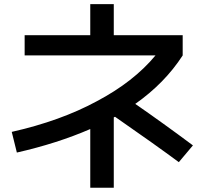

<svg xmlns="http://www.w3.org/2000/svg" viewBox="-20 -836 977 917"><path d="M97.7 -668H411.1V-816.4H523.4V-668H852.5V-571.3Q766.6 -438.5 626 -339.8Q755.9 -250 901.4 -141.6L834 -61.5Q720.7 -145.5 529.3 -278.3L523.4 -275.4V60.5H411.1V-219.7Q253.9 -151.4 60.5 -107.4L36.1 -206.1Q269.5 -258.8 442.4 -352.5Q618.2 -445.3 722.7 -571.3H97.7Z"/></svg>

Font: RobotoJAA
Style: Medium
Weight: 500
Version: Version 2.05; 2016-11-05